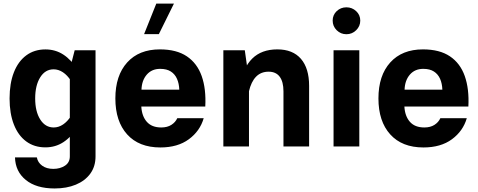

<svg xmlns="http://www.w3.org/2000/svg" viewBox="-20 -811 2646 1063"><path d="M282.4 232.4Q348.9 232.4 399.9 211.3Q450.9 190.1 479.9 150.4Q508.9 110.8 508.9 54.4V-532.8H393.5L366.6 -427.9V54.4Q366.6 88.7 339.6 106.3Q312.6 124 275.3 124Q237.8 124 213.4 106.3Q189.1 88.6 184.1 60.6H63Q65.2 138.5 122.9 185.4Q180.6 232.4 282.4 232.4ZM33 -265.8Q33 -182.3 56.9 -121.5Q80.7 -60.7 125.3 -27.9Q169.9 4.9 231.4 4.9Q286.5 4.9 330.5 -23.7Q374.6 -52.2 409.1 -108.1L372 -167Q353.6 -138.4 329.1 -121.8Q304.6 -105.3 277.2 -105.3Q230.7 -105.3 202.7 -149.6Q174.8 -193.9 174.8 -265.9Q174.8 -338.4 202.6 -382.8Q230.3 -427.2 276.8 -427.2Q303.9 -427.2 328.6 -410.7Q353.3 -394.2 372 -364.8L409.1 -424.8Q374.6 -480.3 330.6 -508.8Q286.6 -537.4 231.6 -537.4Q170 -537.4 125.4 -504.4Q80.7 -471.3 56.9 -410.5Q33 -349.7 33 -265.8Z M762.4 -221.1H1116.5Q1121.7 -318.8 1096.7 -389.7Q1071.6 -460.7 1014.5 -499.1Q957.4 -537.6 865.2 -537.6Q749.5 -537.6 684.1 -465.2Q618.7 -392.8 618.7 -266.2Q618.7 -139.3 683.9 -67Q749.2 5.4 867.8 5.4Q963.9 5.4 1025.6 -40.1Q1087.4 -85.6 1107.8 -156.7H961.6Q951.2 -133.9 928.6 -119.6Q906.1 -105.3 872.8 -105.3Q820.4 -105.3 792.8 -136.7Q765.2 -168.1 762.4 -221.1ZM763.3 -314.6Q765 -365.8 792.6 -397.8Q820.3 -429.8 866.9 -429.8Q902.9 -429.8 925.7 -415.2Q948.5 -400.6 959.9 -374.6Q971.4 -348.6 972.6 -314.6ZM845.3 -791 777.7 -621.9H859.4L943 -791Z M1358.5 0V-368.7L1335.3 -532.8H1216.6V0ZM1691.4 -335.5Q1691.4 -432.8 1646.2 -485.2Q1600.9 -537.6 1515.3 -537.6Q1428.1 -537.6 1376.5 -486.7Q1325 -435.8 1302.3 -328L1358.2 -305.1Q1370.5 -358.4 1397.6 -386.3Q1424.6 -414.1 1467.3 -414.1Q1507.6 -414.1 1528.5 -386.3Q1549.4 -358.5 1549.4 -305.2V0H1691.4Z M1821.8 -697Q1821.8 -665.9 1844 -643.7Q1866.3 -621.5 1898 -621.5Q1929.2 -621.5 1951.9 -643.7Q1974.6 -665.9 1974.6 -697Q1974.6 -728.1 1951.9 -749.3Q1929.2 -770.5 1898 -770.5Q1866.3 -770.5 1844 -749.3Q1821.8 -728.1 1821.8 -697ZM1826.7 -532.8V0H1969.3V-532.8Z M2218.9 -221.1H2573.1Q2578.2 -318.8 2553.2 -389.7Q2528.2 -460.7 2471.1 -499.1Q2413.9 -537.6 2321.8 -537.6Q2206.1 -537.6 2140.6 -465.2Q2075.2 -392.8 2075.2 -266.2Q2075.2 -139.3 2140.5 -67Q2205.8 5.4 2324.3 5.4Q2420.5 5.4 2482.2 -40.1Q2543.9 -85.6 2564.4 -156.7H2418.1Q2407.7 -133.9 2385.2 -119.6Q2362.7 -105.3 2329.4 -105.3Q2276.9 -105.3 2249.3 -136.7Q2221.8 -168.1 2218.9 -221.1ZM2219.9 -314.6Q2221.6 -365.8 2249.2 -397.8Q2276.8 -429.8 2323.5 -429.8Q2359.5 -429.8 2382.2 -415.2Q2405 -400.6 2416.5 -374.6Q2427.9 -348.6 2429.1 -314.6Z"/></svg>

Font: Estedad-FD VF
Style: Regular
Weight: 100
Designer: Amin Abedi
Version: Version 7.3